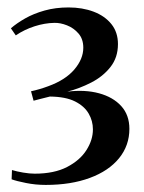

<svg xmlns="http://www.w3.org/2000/svg" viewBox="-20 -924 396 529"><path d="M106 -414.5Q78 -414.5 51.8 -419.8Q25.5 -425 12 -430L13 -455.5Q26 -451.5 43.8 -448.5Q61.5 -445.5 75.5 -445.5Q129.5 -445.5 165 -464Q200.5 -482.5 218.2 -510.5Q236 -538.5 236 -567.5Q236 -591 224.2 -611.2Q212.5 -631.5 186.8 -644.5Q161 -657.5 117.5 -658Q113.5 -657 105.5 -655Q97.5 -653 88.8 -650.8Q80 -648.5 72.5 -646.5L65.5 -672.5Q77 -675 89 -678.5Q101 -682 113 -686.5Q160 -703.5 184.8 -732.5Q209.5 -761.5 209.5 -792.5Q209.5 -816.5 196.2 -831.8Q183 -847 164.5 -854.2Q146 -861.5 129.5 -861Q103 -860.5 75 -851.5Q47 -842.5 23.5 -826.5L10 -846Q26 -860 49.2 -873.2Q72.5 -886.5 102.8 -895Q133 -903.5 169 -903.5Q207 -903.5 238 -891.8Q269 -880 287 -857.5Q305 -835 305 -802.5Q305 -765.5 284.2 -739.2Q263.5 -713 231.2 -696.5Q199 -680 165.5 -671.5Q214 -677.5 252.8 -667Q291.5 -656.5 314 -631.8Q336.5 -607 336.5 -569Q336.5 -523 308 -488Q279.5 -453 227.5 -433.8Q175.5 -414.5 106 -414.5Z"/></svg>

Font: Merriweather 144pt Medium
Style: Regular
Weight: 500
Version: Version 2.100